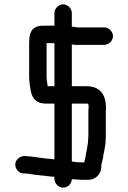

<svg xmlns="http://www.w3.org/2000/svg" viewBox="-20 -760 588 882"><path d="M230 -700V-642H179C129 -642 114 -614 114 -566V-403C114 -383 119 -362 121 -344C128 -305 148 -284 192 -284H230V-28C227 -28 224 -28 221 -29C179 -32 141 -40 100 -43H91C70 -43 50 -25 50 -4C50 17 68 37 89 37H98C103 38 107 38 111 38C128 42 152 44 170 46L190 48C201 49 216 52 230 52V62C230 83 249 102 270 102C292 102 309 84 310 63C315 64 321 64 326 64C337 65 348 66 361 66H386C419 66 447 38 445 5C445 -7 453 -29 454 -40C454 -51 459 -62 460 -73C465 -96 466 -120 466 -147V-242C466 -246 466 -253 467 -262C467 -326 440 -364 376 -364H310V-557C314 -553 332 -554 341 -554H459C480 -554 499 -573 499 -594C499 -615 480 -634 459 -634H341C328 -634 320 -637 310 -638V-700C310 -721 291 -740 270 -740C249 -740 230 -721 230 -700ZM310 -18V-284H376C379 -284 382 -284 385 -283C386 -280 386 -278 387 -276V-264C386 -255 386 -247 386 -242V-147C386 -138 386 -130 385 -123C385 -91 375 -63 372 -34C370 -27 368 -20 367 -14H361C341 -14 326 -15 310 -18ZM194 -403V-562H230V-364H199C198 -367 198 -370 198 -373C196 -382 194 -393 194 -403Z"/></svg>

Font: Electronic
Style: ExBd
Weight: 800
Version: Version 1.011